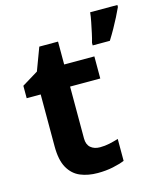

<svg xmlns="http://www.w3.org/2000/svg" viewBox="-114 -845 799 940"><g transform="rotate(-15 285.0 -375.0)"><path d="M308 -109Q333 -109 356 -114Q379 -119 402 -126V-15Q378 -5 342.5 2.5Q307 10 265 10Q216 10 177.5 -6Q139 -22 116.5 -61.5Q94 -101 94 -171V-434H23V-497L105 -547L148 -662H243V-546H396V-434H243V-171Q243 -140 261 -124.5Q279 -109 308 -109ZM570 -750Q560 -728 547.5 -703.5Q535 -679 520.5 -653Q506 -627 489 -600H402V-613Q408 -633 413.5 -659Q419 -685 424.5 -712Q430 -739 432 -760H570Z"/></g></svg>

Font: Noto Sans Adlam Unjoined
Style: Bold
Weight: 700
Version: Version 3.001